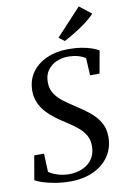

<svg xmlns="http://www.w3.org/2000/svg" viewBox="-106 -1047 739 1120"><g transform="rotate(-10 264.0 -487.5)"><path d="M217 11Q172 11 129.2 3.8Q86.5 -3.5 54.8 -14Q23 -24.5 11.5 -33.5L36 -175.5H94L98.5 -67Q117.5 -53 149.8 -42.5Q182 -32 219 -32Q249 -32 277 -40.2Q305 -48.5 327.2 -65Q349.5 -81.5 362.8 -106.8Q376 -132 377 -166Q378.5 -205 362.2 -233.8Q346 -262.5 317.2 -285.8Q288.5 -309 253 -332Q224 -350 195.2 -371.2Q166.5 -392.5 142.8 -418Q119 -443.5 104.8 -475.2Q90.5 -507 90 -546.5Q90 -611 123 -656.8Q156 -702.5 212 -727Q268 -751.5 336 -751.5Q382 -751.5 417.8 -745.5Q453.5 -739.5 478.8 -730.2Q504 -721 518 -712.5L494 -579H438L432.5 -680.5Q418 -692 392 -700.2Q366 -708.5 328.5 -708.5Q292.5 -708.5 260.5 -694.2Q228.5 -680 208.2 -652Q188 -624 188 -583.5Q187.5 -543 206.5 -513.8Q225.5 -484.5 257 -461Q288.5 -437.5 326 -413.5Q364 -389 399.5 -361Q435 -333 457.8 -296.2Q480.5 -259.5 481 -209Q481.5 -144 448.5 -94.2Q415.5 -44.5 356 -16.8Q296.5 11 217 11ZM328 -801.5 294.5 -826.5 442.5 -986 513 -931Q490.5 -906.5 457.8 -882.2Q425 -858 390.8 -837.2Q356.5 -816.5 328 -801.5Z"/></g></svg>

Font: Merriweather 60pt
Style: Italic
Weight: 400
Italic angle: -7.8°
Version: Version 2.101